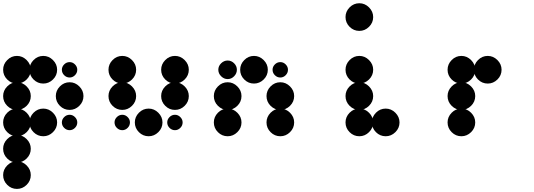

<svg xmlns="http://www.w3.org/2000/svg" viewBox="-24 -858 3378 1215"><path d="M83.3 162.5Q118.3 162.5 144.6 188.8Q170.8 215 170.8 250Q170.8 285.8 144.6 311.7Q118.3 337.5 83.3 337.5Q47.5 337.5 21.7 311.7Q-4.2 285.8 -4.2 250Q-4.2 215 21.7 188.8Q47.5 162.5 83.3 162.5ZM83.3 -4.2Q118.3 -4.2 144.6 22.1Q170.8 48.3 170.8 83.3Q170.8 119.2 144.6 145Q118.3 170.8 83.3 170.8Q47.5 170.8 21.7 145Q-4.2 119.2 -4.2 83.3Q-4.2 48.3 21.7 22.1Q47.5 -4.2 83.3 -4.2ZM416.7 -131.7Q435.8 -131.7 450.4 -117.1Q465 -102.5 465 -83.3Q465 -63.3 450.4 -48.8Q435.8 -34.2 416.7 -34.2Q396.7 -34.2 382.1 -48.8Q367.5 -63.3 367.5 -83.3Q367.5 -102.5 382.1 -117.1Q396.7 -131.7 416.7 -131.7ZM250 -170.8Q285 -170.8 311.2 -144.6Q337.5 -118.3 337.5 -83.3Q337.5 -47.5 311.2 -21.7Q285 4.2 250 4.2Q214.2 4.2 188.3 -21.7Q162.5 -47.5 162.5 -83.3Q162.5 -118.3 188.3 -144.6Q214.2 -170.8 250 -170.8ZM83.3 -170.8Q118.3 -170.8 144.6 -144.6Q170.8 -118.3 170.8 -83.3Q170.8 -47.5 144.6 -21.7Q118.3 4.2 83.3 4.2Q47.5 4.2 21.7 -21.7Q-4.2 -47.5 -4.2 -83.3Q-4.2 -118.3 21.7 -144.6Q47.5 -170.8 83.3 -170.8ZM416.7 -337.5Q451.7 -337.5 477.9 -311.2Q504.2 -285 504.2 -250Q504.2 -214.2 477.9 -188.3Q451.7 -162.5 416.7 -162.5Q380.8 -162.5 355 -188.3Q329.2 -214.2 329.2 -250Q329.2 -285 355 -311.2Q380.8 -337.5 416.7 -337.5ZM83.3 -337.5Q118.3 -337.5 144.6 -311.2Q170.8 -285 170.8 -250Q170.8 -214.2 144.6 -188.3Q118.3 -162.5 83.3 -162.5Q47.5 -162.5 21.7 -188.3Q-4.2 -214.2 -4.2 -250Q-4.2 -285 21.7 -311.2Q47.5 -337.5 83.3 -337.5ZM416.7 -465Q435.8 -465 450.4 -450.4Q465 -435.8 465 -416.7Q465 -396.7 450.4 -382.1Q435.8 -367.5 416.7 -367.5Q396.7 -367.5 382.1 -382.1Q367.5 -396.7 367.5 -416.7Q367.5 -435.8 382.1 -450.4Q396.7 -465 416.7 -465ZM250 -504.2Q285 -504.2 311.2 -477.9Q337.5 -451.7 337.5 -416.7Q337.5 -380.8 311.2 -355Q285 -329.2 250 -329.2Q214.2 -329.2 188.3 -355Q162.5 -380.8 162.5 -416.7Q162.5 -451.7 188.3 -477.9Q214.2 -504.2 250 -504.2ZM83.3 -504.2Q118.3 -504.2 144.6 -477.9Q170.8 -451.7 170.8 -416.7Q170.8 -380.8 144.6 -355Q118.3 -329.2 83.3 -329.2Q47.5 -329.2 21.7 -355Q-4.2 -380.8 -4.2 -416.7Q-4.2 -451.7 21.7 -477.9Q47.5 -504.2 83.3 -504.2Z M1083.3 -131.7Q1102.5 -131.7 1117.1 -117.1Q1131.7 -102.5 1131.7 -83.3Q1131.7 -63.3 1117.1 -48.8Q1102.5 -34.2 1083.3 -34.2Q1063.3 -34.2 1048.8 -48.8Q1034.2 -63.3 1034.2 -83.3Q1034.2 -102.5 1048.8 -117.1Q1063.3 -131.7 1083.3 -131.7ZM916.7 -170.8Q951.7 -170.8 977.9 -144.6Q1004.2 -118.3 1004.2 -83.3Q1004.2 -47.5 977.9 -21.7Q951.7 4.2 916.7 4.2Q880.8 4.2 855 -21.7Q829.2 -47.5 829.2 -83.3Q829.2 -118.3 855 -144.6Q880.8 -170.8 916.7 -170.8ZM750 -131.7Q769.2 -131.7 783.8 -117.1Q798.3 -102.5 798.3 -83.3Q798.3 -63.3 783.8 -48.8Q769.2 -34.2 750 -34.2Q730 -34.2 715.4 -48.8Q700.8 -63.3 700.8 -83.3Q700.8 -102.5 715.4 -117.1Q730 -131.7 750 -131.7ZM1083.3 -337.5Q1118.3 -337.5 1144.6 -311.2Q1170.8 -285 1170.8 -250Q1170.8 -214.2 1144.6 -188.3Q1118.3 -162.5 1083.3 -162.5Q1047.5 -162.5 1021.7 -188.3Q995.8 -214.2 995.8 -250Q995.8 -285 1021.7 -311.2Q1047.5 -337.5 1083.3 -337.5ZM750 -337.5Q785 -337.5 811.3 -311.2Q837.5 -285 837.5 -250Q837.5 -214.2 811.3 -188.3Q785 -162.5 750 -162.5Q714.2 -162.5 688.3 -188.3Q662.5 -214.2 662.5 -250Q662.5 -285 688.3 -311.2Q714.2 -337.5 750 -337.5ZM1083.3 -504.2Q1118.3 -504.2 1144.6 -477.9Q1170.8 -451.7 1170.8 -416.7Q1170.8 -380.8 1144.6 -355Q1118.3 -329.2 1083.3 -329.2Q1047.5 -329.2 1021.7 -355Q995.8 -380.8 995.8 -416.7Q995.8 -451.7 1021.7 -477.9Q1047.5 -504.2 1083.3 -504.2ZM750 -504.2Q785 -504.2 811.3 -477.9Q837.5 -451.7 837.5 -416.7Q837.5 -380.8 811.3 -355Q785 -329.2 750 -329.2Q714.2 -329.2 688.3 -355Q662.5 -380.8 662.5 -416.7Q662.5 -451.7 688.3 -477.9Q714.2 -504.2 750 -504.2Z M1750 -170.8Q1785 -170.8 1811.3 -144.6Q1837.5 -118.3 1837.5 -83.3Q1837.5 -47.5 1811.3 -21.7Q1785 4.2 1750 4.2Q1714.2 4.2 1688.3 -21.7Q1662.5 -47.5 1662.5 -83.3Q1662.5 -118.3 1688.3 -144.6Q1714.2 -170.8 1750 -170.8ZM1416.7 -170.8Q1451.7 -170.8 1477.9 -144.6Q1504.2 -118.3 1504.2 -83.3Q1504.2 -47.5 1477.9 -21.7Q1451.7 4.2 1416.7 4.2Q1380.8 4.2 1355 -21.7Q1329.2 -47.5 1329.2 -83.3Q1329.2 -118.3 1355 -144.6Q1380.8 -170.8 1416.7 -170.8ZM1750 -337.5Q1785 -337.5 1811.3 -311.2Q1837.5 -285 1837.5 -250Q1837.5 -214.2 1811.3 -188.3Q1785 -162.5 1750 -162.5Q1714.2 -162.5 1688.3 -188.3Q1662.5 -214.2 1662.5 -250Q1662.5 -285 1688.3 -311.2Q1714.2 -337.5 1750 -337.5ZM1416.7 -337.5Q1451.7 -337.5 1477.9 -311.2Q1504.2 -285 1504.2 -250Q1504.2 -214.2 1477.9 -188.3Q1451.7 -162.5 1416.7 -162.5Q1380.8 -162.5 1355 -188.3Q1329.2 -214.2 1329.2 -250Q1329.2 -285 1355 -311.2Q1380.8 -337.5 1416.7 -337.5ZM1750 -465Q1769.2 -465 1783.8 -450.4Q1798.3 -435.8 1798.3 -416.7Q1798.3 -396.7 1783.8 -382.1Q1769.2 -367.5 1750 -367.5Q1730 -367.5 1715.4 -382.1Q1700.8 -396.7 1700.8 -416.7Q1700.8 -435.8 1715.4 -450.4Q1730 -465 1750 -465ZM1583.3 -504.2Q1618.3 -504.2 1644.6 -477.9Q1670.8 -451.7 1670.8 -416.7Q1670.8 -380.8 1644.6 -355Q1618.3 -329.2 1583.3 -329.2Q1547.5 -329.2 1521.7 -355Q1495.8 -380.8 1495.8 -416.7Q1495.8 -451.7 1521.7 -477.9Q1547.5 -504.2 1583.3 -504.2ZM1375.4 -457.5Q1393.3 -475 1416.7 -475Q1440 -475 1457.5 -457.5Q1475 -440 1475 -416.7Q1475 -393.3 1457.5 -375.4Q1440 -357.5 1416.7 -357.5Q1393.3 -357.5 1375.4 -375.4Q1357.5 -393.3 1357.5 -416.7Q1357.5 -440 1375.4 -457.5Z M2416.7 -170.8Q2451.7 -170.8 2477.9 -144.6Q2504.2 -118.3 2504.2 -83.3Q2504.2 -47.5 2477.9 -21.7Q2451.7 4.2 2416.7 4.2Q2380.8 4.2 2355 -21.7Q2329.2 -47.5 2329.2 -83.3Q2329.2 -118.3 2355 -144.6Q2380.8 -170.8 2416.7 -170.8ZM2250 -170.8Q2285 -170.8 2311.2 -144.6Q2337.5 -118.3 2337.5 -83.3Q2337.5 -47.5 2311.2 -21.7Q2285 4.2 2250 4.2Q2214.2 4.2 2188.3 -21.7Q2162.5 -47.5 2162.5 -83.3Q2162.5 -118.3 2188.3 -144.6Q2214.2 -170.8 2250 -170.8ZM2250 -337.5Q2285 -337.5 2311.2 -311.2Q2337.5 -285 2337.5 -250Q2337.5 -214.2 2311.2 -188.3Q2285 -162.5 2250 -162.5Q2214.2 -162.5 2188.3 -188.3Q2162.5 -214.2 2162.5 -250Q2162.5 -285 2188.3 -311.2Q2214.2 -337.5 2250 -337.5ZM2250 -504.2Q2285 -504.2 2311.2 -477.9Q2337.5 -451.7 2337.5 -416.7Q2337.5 -380.8 2311.2 -355Q2285 -329.2 2250 -329.2Q2214.2 -329.2 2188.3 -355Q2162.5 -380.8 2162.5 -416.7Q2162.5 -451.7 2188.3 -477.9Q2214.2 -504.2 2250 -504.2ZM2250 -837.5Q2285 -837.5 2311.2 -811.3Q2337.5 -785 2337.5 -750Q2337.5 -714.2 2311.2 -688.3Q2285 -662.5 2250 -662.5Q2214.2 -662.5 2188.3 -688.3Q2162.5 -714.2 2162.5 -750Q2162.5 -785 2188.3 -811.3Q2214.2 -837.5 2250 -837.5Z M3062.5 -504.2Q3097.5 -504.2 3123.8 -477.9Q3150 -451.7 3150 -416.7Q3150 -380.8 3123.8 -355Q3097.5 -329.2 3062.5 -329.2Q3026.7 -329.2 3000.8 -355Q2975 -380.8 2975 -416.7Q2975 -451.7 3000.8 -477.9Q3026.7 -504.2 3062.5 -504.2ZM2854.6 -457.5Q2872.5 -475 2895.8 -475Q2919.2 -475 2936.7 -457.5Q2954.2 -440 2954.2 -416.7Q2954.2 -393.3 2936.7 -375.4Q2919.2 -357.5 2895.8 -357.5Q2872.5 -357.5 2854.6 -375.4Q2836.7 -393.3 2836.7 -416.7Q2836.7 -440 2854.6 -457.5ZM2895.8 -170.8Q2930.8 -170.8 2957.1 -144.6Q2983.3 -118.3 2983.3 -83.3Q2983.3 -47.5 2957.1 -21.7Q2930.8 4.2 2895.8 4.2Q2860 4.2 2834.2 -21.7Q2808.3 -47.5 2808.3 -83.3Q2808.3 -118.3 2834.2 -144.6Q2860 -170.8 2895.8 -170.8ZM2895.8 -337.5Q2930.8 -337.5 2957.1 -311.2Q2983.3 -285 2983.3 -250Q2983.3 -214.2 2957.1 -188.3Q2930.8 -162.5 2895.8 -162.5Q2860 -162.5 2834.2 -188.3Q2808.3 -214.2 2808.3 -250Q2808.3 -285 2834.2 -311.2Q2860 -337.5 2895.8 -337.5ZM2895.8 -504.2Q2930.8 -504.2 2957.1 -477.9Q2983.3 -451.7 2983.3 -416.7Q2983.3 -380.8 2957.1 -355Q2930.8 -329.2 2895.8 -329.2Q2860 -329.2 2834.2 -355Q2808.3 -380.8 2808.3 -416.7Q2808.3 -451.7 2834.2 -477.9Q2860 -504.2 2895.8 -504.2Z"/></svg>

Font: 0xA000-Dots-Mono
Style: Dots-Mono
Weight: 400
Version: Version 0.1